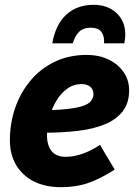

<svg xmlns="http://www.w3.org/2000/svg" viewBox="-20 -765 576 797"><path d="M21 -182Q21 -253 43 -317Q65 -381 106.5 -430.5Q148 -480 207 -508.5Q266 -537 339 -537Q392 -537 431.5 -517.5Q471 -498 493.5 -465Q516 -432 516 -390Q516 -337 489 -302.5Q462 -268 414 -248.5Q366 -229 301 -221.5Q236 -214 161 -214Q151 -214 142.5 -214.5Q134 -215 123 -215L137 -307Q139 -307 142.5 -307Q146 -307 148 -307Q241 -308 288.5 -316.5Q336 -325 352 -340Q368 -355 368 -374Q368 -394 354.5 -405Q341 -416 318 -416Q285 -416 258.5 -396.5Q232 -377 213.5 -346Q195 -315 185 -278Q175 -241 175 -205Q175 -161 194.5 -137.5Q214 -114 253 -114Q288 -114 326 -128Q364 -142 395 -164L456 -61Q397 -23 346.5 -5.5Q296 12 234 12Q168 12 120.5 -12Q73 -36 47 -80Q21 -124 21 -182ZM500 -622Q500 -613 499 -604Q498 -595 496 -585H412Q412 -587 412 -589.5Q412 -592 412 -594Q412 -620 399 -635Q386 -650 357 -650Q326 -650 308.5 -633Q291 -616 282 -585H197Q211 -664 255.5 -704.5Q300 -745 369 -745Q427 -745 463.5 -711Q500 -677 500 -622Z"/></svg>

Font: Radio Canada
Style: Italic
Weight: 400
Italic angle: -12°
Designer: Charles Daoud, Etienne Aubert Bonn, Alexandre Saumier Demers, Jacques Le Bailly
Foundry: Radio-Canada
Version: Version 2.104;gftools[0.9.28.dev5+ged2979d]